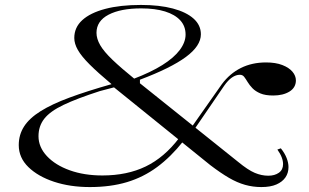

<svg xmlns="http://www.w3.org/2000/svg" viewBox="-20 -743 1251 778"><path d="M344 15Q264 15 199 -6.5Q134 -28 95 -66Q56 -104 56 -155Q56 -197 77.5 -230.5Q99 -264 144.5 -292.5Q190 -321 261.5 -347.5Q333 -374 432 -402Q376 -449 343 -482Q310 -515 295.5 -540.5Q281 -566 281 -589Q281 -632 313.5 -661.5Q346 -691 406.5 -707Q467 -723 551 -723Q626 -723 680.5 -708.5Q735 -694 764.5 -667.5Q794 -641 794 -604Q794 -557 733 -512Q672 -467 547 -420V-401L520 -423Q591 -450 638 -479.5Q685 -509 708.5 -540.5Q732 -572 732 -603Q732 -637 710.5 -660.5Q689 -684 649 -696.5Q609 -709 552 -709Q469 -709 420 -683.5Q371 -658 371 -610Q371 -586 386 -560Q401 -534 436 -500.5Q471 -467 529 -420L945 -87Q985 -54 1012.5 -42.5Q1040 -31 1067 -31Q1093 -31 1110 -43Q1127 -55 1127 -78Q1127 -91 1121.5 -105.5Q1116 -120 1104 -137L1118 -142Q1134 -122 1141.5 -102.5Q1149 -83 1149 -66Q1149 -42 1136.5 -24Q1124 -6 1100 4.5Q1076 15 1039 15Q1005 15 973 6Q941 -3 907.5 -22.5Q874 -42 832 -74L442 -389L385 -374Q292 -344 237.5 -318Q183 -292 159.5 -262Q136 -232 136 -191Q136 -147 170 -110.5Q204 -74 262.5 -53Q321 -32 395 -32Q495 -32 570.5 -68.5Q646 -105 706 -184L722 -170Q672 -107 616.5 -66Q561 -25 494.5 -5Q428 15 344 15ZM1087 -356Q1055 -356 1035 -364.5Q1015 -373 1003 -385.5Q991 -398 983.5 -410.5Q976 -423 969.5 -431.5Q963 -440 952 -440Q936 -440 920 -429Q904 -418 888 -395L769 -221L758 -230L879 -402Q911 -445 956 -467.5Q1001 -490 1058 -490Q1097 -490 1124 -479.5Q1151 -469 1165 -452.5Q1179 -436 1179 -417Q1179 -403 1172.5 -391.5Q1166 -380 1153 -372Q1140 -364 1123.5 -360Q1107 -356 1087 -356Z"/></svg>

Font: Kalnia Expanded Light
Style: Regular
Weight: 300
Width: 7
Designer: Frida Medrano
Foundry: Frida Medrano
Version: Version 1.105